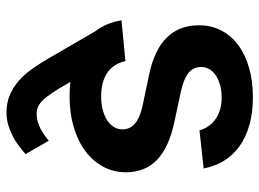

<svg xmlns="http://www.w3.org/2000/svg" viewBox="-124 -470 797 590"><g transform="rotate(90 275.0 -174.5)"><path d="M380 -388.5Q376.4 -402 368.4 -414.2Q360.4 -426.5 348.2 -435.9Q335.9 -445.3 318.9 -451Q301.8 -456.7 279.5 -456.7Q259.2 -456.7 242 -452.1Q224.8 -447.4 212.2 -439.3Q199.6 -431.1 192.5 -419.6Q185.4 -408 185.4 -394.2Q185 -370.4 202.9 -355.3Q220.9 -340.2 262.4 -331L355.5 -311.1Q432.9 -294.4 470.7 -258Q508.5 -221.6 508.9 -163.4Q508.9 -124.6 491.7 -92.5Q474.4 -60.4 443.5 -37.5Q412.6 -14.6 369.9 -2Q327.1 10.7 275.9 10.7Q264.2 10.7 253 10.1Q241.8 9.6 231.2 8.2Q249.6 40.8 263 61.1Q276.3 81.3 287.3 92.5Q298.3 103.7 308.1 107.8Q317.8 111.9 328.8 111.9Q342 111.9 353.9 108.3Q365.8 104.8 376.1 99.4Q386.4 94.1 395.4 87.5Q404.5 81 411.9 74.6L453.1 146Q442.1 155.5 428.4 166Q414.8 176.5 398.6 185Q382.5 193.5 364 199Q345.5 204.5 325.3 204.5Q295.5 204.5 271.3 194.2Q247.2 183.9 227.3 166.4Q207.4 148.8 190.9 125.4Q174.4 101.9 159.1 75.6L75.6 -68.2Q49.4 -102.6 41.9 -148.8L167.3 -160.9Q175.4 -123.9 203.3 -105.1Q231.2 -86.3 275.6 -86.3Q298.7 -86.3 317.3 -91.3Q335.9 -96.2 349.3 -104.9Q362.6 -113.6 369.9 -125.7Q377.1 -137.8 377.1 -151.6Q377.1 -175.1 359.2 -190.3Q341.3 -205.6 303.6 -213.8L210.6 -233.3Q132.1 -249.6 94.5 -288.5Q56.8 -327.4 57.2 -387.1Q57.2 -425.1 73.2 -455.6Q89.1 -486.2 118.1 -507.6Q147 -529.1 187.7 -540.8Q228.3 -552.6 277.7 -552.6Q325.6 -552.6 363.5 -541.9Q401.3 -531.2 428.8 -511.5Q456.3 -491.8 473.4 -464Q490.4 -436.1 497.2 -401.3Z"/></g></svg>

Font: Interop SemBd
Style: Regular
Weight: 600
Designer: Rasmus Andersson, Google, Jang Haemin
Foundry: jhaemin
Version: Version 1.008